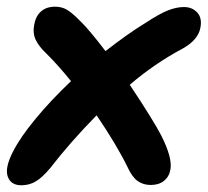

<svg xmlns="http://www.w3.org/2000/svg" viewBox="-26 -533 614 568"><path d="M37.1 15.1Q5.9 15.1 -3.2 -11Q-12.2 -37.1 13.2 -85.9Q34.2 -127 78.9 -181.2Q123.5 -235.4 184.1 -293Q147 -338.9 111.8 -374Q88.9 -395.5 79.6 -415.3Q70.3 -435.1 75.2 -460Q79.6 -485.4 95.5 -499.3Q111.3 -513.2 137.2 -513.2Q156.7 -513.2 172.1 -504.2Q187.5 -495.1 211.9 -470.2Q237.8 -445.3 286.1 -381.8Q354.5 -435.1 403.8 -464.8Q445.3 -492.2 470.7 -502.2Q496.1 -512.2 518.1 -512.2Q542.5 -512.2 557.4 -496.1Q572.3 -480 566.9 -451.2Q560.5 -415 514.2 -389.2Q430.7 -344.7 357.9 -282.2Q427.7 -177.2 451.2 -131.8Q484.9 -64.9 478 -30.8Q474.1 -9.8 459 2.2Q443.8 14.2 419.9 14.2Q397.5 14.2 381.1 2.4Q364.7 -9.3 351.1 -39.1Q318.8 -105 259.8 -191.9Q182.1 -112.8 122.1 -35.2Q99.1 -7.8 79.8 3.7Q60.5 15.1 37.1 15.1Z"/></svg>

Font: Shantell Sans Normal
Style: Italic
Weight: 600
Italic angle: -11.31°
Designer: Stephen Nixon, Anya Danilova, Shantell Martin
Foundry: Arrow Type
Version: Version 1.006;[559af2be0]